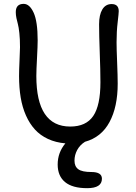

<svg xmlns="http://www.w3.org/2000/svg" viewBox="-20 -733 708 998"><path d="M279.8 122.1Q279.8 60.1 319.8 12.2Q269.5 7.8 229.5 -10.7Q189.5 -29.3 161.6 -59.8Q133.8 -90.3 115 -132.6Q96.2 -174.8 87.6 -225.8Q79.1 -276.9 79.1 -337.9Q79.1 -367.2 81.5 -419.2Q84 -471.2 84 -487.8Q84 -529.8 80.6 -561.3Q77.1 -592.8 73 -607.7Q68.8 -622.6 65.4 -638.9Q62 -655.3 62 -669.9Q62 -712.9 103 -712.9Q133.8 -712.9 154.8 -667.2Q175.8 -621.6 175.8 -522.9Q175.8 -496.1 172.4 -431.6Q168.9 -367.2 168.9 -337.9Q168.9 -75.2 345.2 -75.2Q427.2 -75.2 464.6 -130.1Q502 -185.1 502 -305.2Q502 -366.7 498.5 -458.7Q495.1 -550.8 495.1 -606.9Q495.1 -656.2 512 -684.1Q528.8 -711.9 560.1 -711.9Q597.2 -711.9 597.2 -674.8Q597.2 -664.6 591.6 -616.9Q585.9 -569.3 585.9 -513.2Q585.9 -478.5 588.9 -407.2Q591.8 -335.9 591.8 -297.9Q591.8 -177.7 549.3 -98.6Q506.8 -19.5 421.9 3.9Q395.5 20.5 381.3 46.6Q367.2 72.8 367.2 102.1Q367.2 132.3 387 146.7Q406.7 161.1 455.1 161.1Q509.8 161.1 509.8 195.8Q509.8 245.1 433.1 245.1Q356.4 245.1 318.1 213.4Q279.8 181.6 279.8 122.1Z"/></svg>

Font: Shantell Sans Normal
Style: Regular
Weight: 400
Designer: Stephen Nixon, Anya Danilova, Shantell Martin
Foundry: Arrow Type
Version: Version 1.006;[559af2be0]